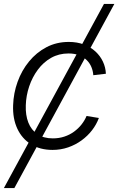

<svg xmlns="http://www.w3.org/2000/svg" viewBox="-27 -751 601 975"><path d="M-7.3 204.1 501 -731H553.7L45.9 204.1ZM239.7 10.3Q176.3 10.3 130.4 -18.3Q84.5 -46.9 60.8 -97.9Q37.1 -148.9 39.6 -216.3Q41.5 -277.8 62.3 -335.4Q83 -393.1 120.4 -438.7Q157.7 -484.4 208.7 -511.2Q259.8 -538.1 322.3 -538.1Q364.7 -538.1 398.9 -525.1Q433.1 -512.2 457.5 -489.7Q481.9 -467.3 495.6 -438.2Q509.3 -409.2 510.7 -376.5L446.8 -369.1Q445.3 -391.1 437 -410.9Q428.7 -430.7 413.1 -446Q397.5 -461.4 374.5 -470.5Q351.6 -479.5 320.8 -479.5Q272 -479.5 232.7 -457.3Q193.4 -435.1 165.3 -397.2Q137.2 -359.4 121.3 -312.5Q105.5 -265.6 104 -216.3Q102.1 -166.5 116.9 -128.7Q131.8 -90.8 163.1 -69.6Q194.3 -48.3 241.2 -48.3Q272.9 -48.3 300 -57.4Q327.1 -66.4 349.1 -82.5Q371.1 -98.6 387.2 -119.1Q403.3 -139.6 412.6 -162.1L475.1 -151.9Q462.9 -118.7 440.4 -89.6Q418 -60.5 387.2 -38.1Q356.4 -15.6 319.1 -2.7Q281.7 10.3 239.7 10.3Z"/></svg>

Font: Inter 24pt Light
Style: Italic
Weight: 300
Italic angle: -9.3988°
Designer: Rasmus Andersson
Foundry: rsms
Version: Version 4.001;git-66647c0bb